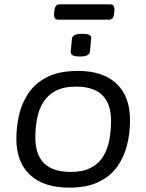

<svg xmlns="http://www.w3.org/2000/svg" viewBox="-20 -854 670 880"><path d="M298 6Q181 6 118 -52Q55 -110 55 -219Q55 -269 66.5 -323Q78 -377 108.5 -424Q139 -471 194.5 -500Q250 -529 338 -529Q452 -529 514 -470.5Q576 -412 576 -303Q576 -245 562.5 -190Q549 -135 518 -91Q487 -47 433 -20.5Q379 6 298 6ZM304 -66Q360 -66 396.5 -85Q433 -104 453 -137Q473 -170 481 -212Q489 -254 489 -300Q489 -457 329 -457Q271 -457 234 -437Q197 -417 177 -383.5Q157 -350 149.5 -308Q142 -266 142 -223Q142 -66 304 -66ZM346 -595Q322 -595 312.5 -601Q303 -607 304 -617L310 -677Q312 -699 357 -699Q381 -699 390 -693.5Q399 -688 398 -677L392 -617Q390 -595 346 -595ZM245 -764Q225 -764 228 -794L229 -804Q231 -821 237 -827.5Q243 -834 252 -834H487Q507 -834 504 -804L503 -794Q502 -777 495.5 -770.5Q489 -764 480 -764Z"/></svg>

Font: Asap Semi Expanded Semi Expanded Regular
Style: Italic
Weight: 400
Width: 6
Italic angle: -6°
Designer: Pablo Cosgaya
Foundry: Omnibus-Type
Version: Version 3.001; ttfautohint (v1.8.4.7-5d5b)